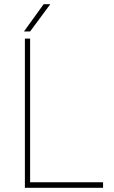

<svg xmlns="http://www.w3.org/2000/svg" viewBox="-20 -895 543 915"><path d="M219.7 -875 123.5 -745.1H94.2L188 -875ZM123.5 -26.4H471.2V0H98.6V-710.9H123.5Z"/></svg>

Font: Robert Sans Thin
Style: Regular
Weight: 100
Designer: Christian Robertson (extended by Adam Twardoch)
Foundry: Google
Version: Version 12.135;April 2, 2019;FontCreator 11.5.0.2425 64-bit;